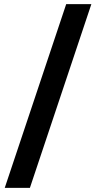

<svg xmlns="http://www.w3.org/2000/svg" viewBox="-20 -760 500 931"><path d="M125 151 423 -740H301L3 151Z"/></svg>

Font: IBM Plex Sans Thai Looped
Style: Bold
Weight: 700
Designer: Mike Abbink, Paul van der Laan, Pieter van Rosmalen, Ben Mitchell, Mark Frömberg
Foundry: Bold Monday
Version: Version 1.1